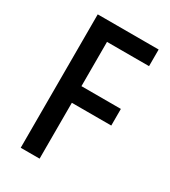

<svg xmlns="http://www.w3.org/2000/svg" viewBox="-177 -802 788 890"><g transform="rotate(30 217.5 -357.0)"><path d="M180 0V-299H391V-388H180V-625H405V-714H79V0Z"/></g></svg>

Font: Noto Sans Gujarati UI Condensed Medium
Style: Regular
Weight: 500
Width: 3
Designer: Jelle Bosma - Monotype Design Team, Universal Thirst
Foundry: Monotype Imaging Inc.
Version: Version 2.106